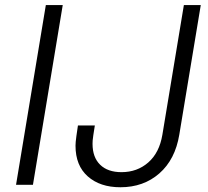

<svg xmlns="http://www.w3.org/2000/svg" viewBox="-20 -748 840 777"><path d="M233.9 -727.5 113.3 0H44.9L165.5 -727.5ZM467.3 9.8Q384.8 9.8 335.2 -34.2Q285.6 -78.1 285.6 -158.2Q285.6 -165.5 286.4 -174.3Q287.1 -183.1 289.3 -198.5Q291.5 -213.9 295.4 -240.2H363.8Q359.9 -215.3 357.7 -201.2Q355.5 -187 355 -179.7Q354.5 -172.4 354.5 -166Q354.5 -111.3 385.3 -81.3Q416 -51.3 471.7 -51.3Q535.2 -51.3 580.1 -90.6Q625 -129.9 637.2 -203.1L724.1 -727.5H792.5L705.6 -203.1Q689 -102.5 625 -46.4Q561 9.8 467.3 9.8Z"/></svg>

Font: Inter 20pt Light
Style: Italic
Weight: 300
Italic angle: -9.3988°
Version: Version 4.001;git-66647c0bb